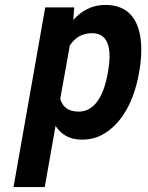

<svg xmlns="http://www.w3.org/2000/svg" viewBox="-20 -558 601 781"><path d="M278 -477 282 -528H164L35 203H162L206 -46C227 -14 259 10 313 10C343 10 371 4 396 -10C472 -51 524 -141 545 -259L547 -270C554 -310 556 -347 554 -380C548 -469 509 -538 409 -538C352 -538 311 -513 278 -477ZM300 -104C257 -104 234 -124 225 -156L264 -373C285 -404 312 -423 355 -423C426 -423 434 -349 420 -270L418 -259C404 -180 371 -104 300 -104Z"/></svg>

Font: Asimov
Style: NarIt
Weight: 500
Designer: Google
Version: Version 2.000980; 2014